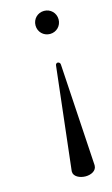

<svg xmlns="http://www.w3.org/2000/svg" viewBox="-109 -570 451 772"><g transform="rotate(-15 116.0 -184.0)"><path d="M158 -431C185 -431 206 -452 206 -479C206 -506 185 -527 158 -527C131 -527 110 -506 110 -479C110 -452 131 -431 158 -431ZM148 159C171 159 194 148 194 126V124L168 -301C168 -308 162 -312 157 -312C153 -312 148 -308 148 -302L99 124V127C99 147 124 159 148 159Z"/></g></svg>

Font: Style Script
Style: Regular
Weight: 400
Designer: Robert E. Leuschke
Foundry: Robert E. Leuschke
Version: Version 1.010